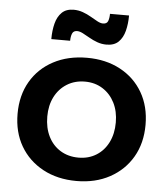

<svg xmlns="http://www.w3.org/2000/svg" viewBox="-53 -791 734 843"><g transform="rotate(5 314.0 -369.0)"><path d="M315 -538Q398 -538 461.5 -504Q525 -470 560.5 -409Q596 -348 596 -267Q596 -186 560.5 -125Q525 -64 461.5 -29.5Q398 5 315 5Q231 5 167 -29.5Q103 -64 67.5 -125Q32 -186 32 -267Q32 -348 67.5 -409Q103 -470 167 -504Q231 -538 315 -538ZM315 -433Q270 -433 235.5 -411.5Q201 -390 182 -352.5Q163 -315 163 -266Q163 -216 182 -178Q201 -140 235.5 -119Q270 -98 315 -98Q359 -98 393 -119Q427 -140 446 -178Q465 -216 465 -266Q465 -315 446 -352.5Q427 -390 393 -411.5Q359 -433 315 -433ZM482 -739Q482 -702 474 -671Q466 -640 447 -621.5Q428 -603 394 -603Q373 -603 353.5 -610Q334 -617 317 -627Q300 -637 286 -644Q272 -651 261 -651Q245 -651 239.5 -638Q234 -625 234 -606H151Q151 -644 159 -675Q167 -706 186 -724.5Q205 -743 238 -743Q259 -743 278.5 -736Q298 -729 315 -719Q332 -709 346 -701.5Q360 -694 371 -694Q388 -694 393 -707Q398 -720 398 -739Z"/></g></svg>

Font: Alexandria Medium
Style: Regular
Weight: 500
Designer: Mohamed Gaber
Foundry: Kief Type Foundry
Version: Version 5.100